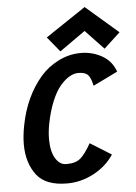

<svg xmlns="http://www.w3.org/2000/svg" viewBox="-59 -925 691 972"><g transform="rotate(-5 286.5 -439.0)"><path d="M408.2 -880.4 573.2 -737.8 490.7 -661.6 397.5 -759.8 266.6 -667.5 204.1 -743.7ZM346.7 -550.8Q324.7 -550.8 301.3 -537.1Q277.8 -523.4 254.4 -495.8Q231 -468.3 210.7 -419.2Q190.4 -370.1 178.2 -306.6Q170.4 -265.6 170.4 -230Q170.4 -168 191.9 -132.3Q213.4 -96.7 245.6 -96.7H252.4Q294.9 -96.7 319.6 -117.9Q344.2 -139.2 373.5 -191.4Q391.6 -180.2 427.5 -158Q463.4 -135.7 481 -124.5Q442.9 -66.9 378.2 -32.7Q313.5 1.5 243.7 1.5H242.2Q136.2 1.5 89.4 -56.6Q41 -119.6 41 -214.4Q41 -257.8 51.3 -310.5Q79.1 -455.1 163.1 -552.7Q199.7 -595.2 254.2 -622.8Q308.6 -650.4 369.1 -650.4Q426.3 -650.4 475.3 -623Q524.4 -595.7 543.9 -540.5Q523.4 -530.3 481.7 -510Q439.9 -489.7 418.9 -479.5Q409.7 -523.4 394.5 -537.1Q379.4 -550.8 346.7 -550.8Z"/></g></svg>

Font: Fantasque Sans Mono
Style: Bold Italic
Weight: 700
Italic angle: -11°
Monospace: yes
Designer: Jany Belluz
Version: Version 1.7.1